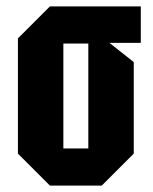

<svg xmlns="http://www.w3.org/2000/svg" viewBox="-20 -580 477 600"><path d="M36 -100V-460L136 -560H420V-446H322L398 -386V-100L298 0H136ZM178 -116H256V-444H178Z"/></svg>

Font: Tektur Condensed SemiBold
Style: Regular
Weight: 600
Width: 3
Designer: Adam Jagosz
Foundry: Adam Jagosz
Version: Version 1.005;gftools[0.9.30]